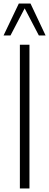

<svg xmlns="http://www.w3.org/2000/svg" viewBox="-36 -1062 277 1082"><path d="M76 0V-810H130V0ZM-16 -862 70 -1042H136L221 -862H183L103 -1015L23 -862Z"/></svg>

Font: Oswald ExtraLight
Style: Regular
Weight: 250
Designer: Vernon Adams
Foundry: Vernon Adams
Version: Version 4.103;gftools[0.9.33.dev8+g029e19f]